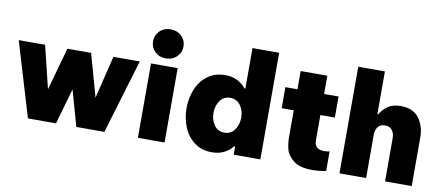

<svg xmlns="http://www.w3.org/2000/svg" viewBox="-70 -1064 3100 1348"><g transform="rotate(10 1480.0 -390.0)"><path d="M616 -226 690 -530H878L719 0H519L447 -255L374 0H174L15 -530H203L277 -226L362 -530H531Z M945 -686Q945 -730 975.5 -760Q1006 -790 1053 -790Q1100 -790 1131 -760Q1162 -730 1162 -686Q1162 -643 1131 -613Q1100 -583 1053 -583Q1006 -583 975.5 -613Q945 -643 945 -686ZM1148 0H958V-530H1148Z M1258 -265Q1258 -336 1283.5 -399Q1309 -462 1361 -501Q1413 -540 1486 -540Q1537 -540 1575 -520Q1613 -500 1633 -472H1641V-760H1831V0H1641V-58H1633Q1613 -30 1575 -10Q1537 10 1486 10Q1413 10 1361 -29Q1309 -68 1283.5 -131Q1258 -194 1258 -265ZM1648 -265Q1648 -314 1622 -351.5Q1596 -389 1549 -389Q1502 -389 1476 -352Q1450 -315 1450 -265Q1450 -215 1476 -178Q1502 -141 1549 -141Q1596 -141 1622 -178.5Q1648 -216 1648 -265Z M2300 -140V0Q2251 10 2202 10Q2111 10 2067 -26Q2023 -62 2012.5 -104Q2002 -146 2002 -191V-380H1916V-530H2002V-660H2192V-530H2295V-380H2192V-198Q2192 -135 2262 -135Q2282 -135 2300 -140Z M2395 0V-760H2585V-455H2590Q2612 -491 2646 -515.5Q2680 -540 2738 -540Q2827 -540 2868.5 -483Q2910 -426 2910 -347V0H2720V-309Q2720 -341 2703.5 -364Q2687 -387 2653 -387Q2617 -387 2601 -364Q2585 -341 2585 -309V0Z"/></g></svg>

Font: Be Vietnam Black
Style: Regular
Weight: 900
Designer: Lam Bao; Tony Le; Vietanh Nguyen
Foundry: Yellow Type Foundry
Version: Version 5.000